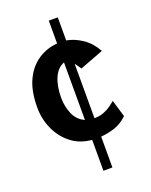

<svg xmlns="http://www.w3.org/2000/svg" viewBox="-144 -684 726 923"><g transform="rotate(-20 219.0 -223.0)"><path d="M222 161V3Q161 -2 117.5 -36Q74 -70 50.5 -122Q27 -174 27 -233Q27 -317 53 -372Q79 -427 123.5 -456.5Q168 -486 222 -490V-607H268V-489Q308 -482 347 -456Q386 -430 412 -383L291 -337L268 -370V-91Q296 -91 318 -100Q340 -109 355.5 -120.5Q371 -132 379 -139L405 -52Q372 -21 336 -10Q300 1 268 3V161ZM222 -99V-393Q187 -380 169 -338.5Q151 -297 151 -238Q151 -192 168 -153.5Q185 -115 222 -99Z"/></g></svg>

Font: Kreon
Style: Bold
Weight: 700
Designer: Julia Petretta
Foundry: Julia Petretta and Eli Heuer
Version: Version 2.002